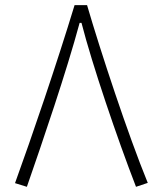

<svg xmlns="http://www.w3.org/2000/svg" viewBox="-20 -718 626 743"><path d="M316.9 -698.2H268.6C198.7 -468.3 104 -190.9 38.1 -9.3L84 4.9C146.5 -174.8 236.8 -439.5 288.1 -629.4H295.4C336.4 -468.8 433.1 -184.1 506.3 4.9L551.8 -10.3C475.1 -197.3 368.7 -520.5 316.9 -698.2Z"/></svg>

Font: Cascadia Code PL ExtraLight
Style: Regular
Weight: 200
Monospace: yes
Designer: Aaron Bell
Foundry: Saja Typeworks
Version: Version 2404.023